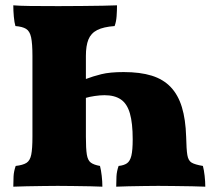

<svg xmlns="http://www.w3.org/2000/svg" viewBox="-20 -699 812 722"><path d="M420 -679Q420 -660 418.5 -638.5Q417 -617 411 -601Q369 -598 345.5 -586Q322 -574 312.5 -550.5Q303 -527 303 -489V-185Q303 -140 306.5 -118Q310 -96 321.5 -87.5Q333 -79 356 -75Q360 -60 362.5 -38Q365 -16 365 3Q350 2 319 1.5Q288 1 254 0.5Q220 0 197 0Q174 0 142.5 0.5Q111 1 80 1.5Q49 2 30 3Q30 -17 31 -36Q32 -55 39 -75Q66 -78 79.5 -86.5Q93 -95 97.5 -117.5Q102 -140 102 -185V-489Q102 -535 97 -558.5Q92 -582 78 -590.5Q64 -599 38 -601Q34 -614 32 -636.5Q30 -659 30 -679Q52 -677 93.5 -676.5Q135 -676 200 -676Q244 -676 287.5 -676.5Q331 -677 366 -677.5Q401 -678 420 -679ZM445 -428Q507 -428 550.5 -414.5Q594 -401 622 -371.5Q650 -342 664 -296Q678 -250 680 -185Q681 -137 684.5 -116Q688 -95 700.5 -87.5Q713 -80 743 -75Q747 -60 749.5 -38Q752 -16 752 3Q736 2 702.5 1.5Q669 1 633.5 0.5Q598 0 575 0Q552 0 522 0.5Q492 1 463.5 1.5Q435 2 417 3Q417 -17 418 -36Q419 -55 426 -75Q446 -77 457.5 -85Q469 -93 474 -113.5Q479 -134 479 -175Q479 -236 468.5 -272.5Q458 -309 434.5 -325Q411 -341 373 -341Q356 -341 336 -338Q316 -335 303 -331V-402Q329 -412 361 -420Q393 -428 445 -428Z"/></svg>

Font: Vollkorn Black
Style: Regular
Weight: 900
Designer: Friedrich Althausen
Foundry: Friedrich Althausen
Version: Version 5.000